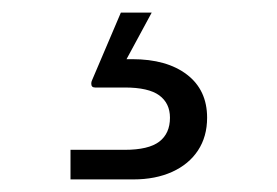

<svg xmlns="http://www.w3.org/2000/svg" viewBox="-20 -27 440 305"><path d="M92 258V211H178Q216 211 233 198Q250 185 250 160Q250 137 233 124.5Q216 112 178 112H131Q125 112 125 106Q125 103 126 101L172 -7H221L181 67Q183 67 185.5 67Q188 67 190 67Q245 67 277 91.5Q309 116 309 160Q309 190 294.5 212Q280 234 253.5 246Q227 258 192 258Z"/></svg>

Font: Host Grotesk Light
Style: Regular
Weight: 300
Designer: Doukan Karapınar
Foundry: Element Type
Version: Version 1.003